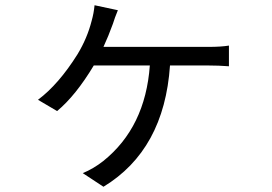

<svg xmlns="http://www.w3.org/2000/svg" viewBox="-20 -632 1040 733"><path d="M776 -453Q824 -453 854 -458V-379Q815 -382 776 -382H629Q607 -60 375 81L296 29Q337 12 374 -17Q535 -146 552 -382H338Q269 -267 198 -208L125 -251Q204 -310 276 -425Q313 -486 330 -553Q338 -581 341 -612L430 -593Q418 -564 411 -541Q394 -494 375 -453Z"/></svg>

Font: KaiGen Gothic CN Regular
Style: Regular
Weight: 400
Designer: Ryoko NISHIZUKA  (kana & ideographs); Paul D. Hunt (Latin, Greek & Cyrillic); Wenlong ZHANG  (bopomofo); Sandoll Communi
Foundry: Adobe Systems Incorporated
Version: Version 1.002.20150501